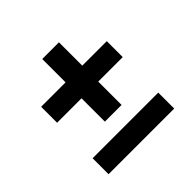

<svg xmlns="http://www.w3.org/2000/svg" viewBox="-152 -735 881 881"><g transform="rotate(-45 288.5 -294.5)"><path d="M234 -182.5V-334H75.5V-437.5H234V-589H342.5V-437.5H501.5V-334H342.5V-182.5ZM75.5 0V-103.5H501.5V0Z"/></g></svg>

Font: Encode Sans Expanded SemiBold
Style: Regular
Weight: 600
Width: 7
Designer: Multiple Designers
Foundry: Impallari Type
Version: Version 3.000; ttfautohint (v1.8.3) -l 8 -r 50 -G 200 -x 14 